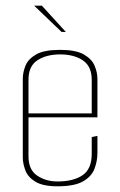

<svg xmlns="http://www.w3.org/2000/svg" viewBox="-20 -650 422 674"><path d="M182 4Q131 4 104.5 -12Q78 -28 69 -52Q60 -76 60 -98V-373Q60 -396 69.5 -419.5Q79 -443 107 -459Q135 -475 191 -475Q246 -475 274 -459Q302 -443 312 -419.5Q322 -396 322 -373V-248H302V-370Q302 -417 271 -438Q240 -459 191 -459Q143 -459 111.5 -438.5Q80 -418 80 -370V-101Q80 -54 110.5 -33.5Q141 -13 182 -13Q238 -13 270 -35Q302 -57 302 -110V-169L322 -173V-114Q322 -84 311.5 -57Q301 -30 271 -13Q241 4 182 4ZM66 -238V-252H322V-238ZM196 -538 100 -630H127L211 -538Z"/></svg>

Font: Smooch Sans Thin
Style: Regular
Weight: 100
Designer: Robert E. Leuschke
Foundry: Robert E. Leuschke
Version: Version 1.010